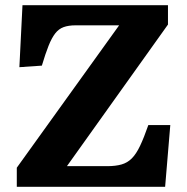

<svg xmlns="http://www.w3.org/2000/svg" viewBox="-20 -723 724 743"><path d="M45 0V-74L441 -625H273Q245 -625 226 -618Q207 -611 193.5 -593.5Q180 -576 168 -546Q156 -516 142 -469L55 -463L67 -703H630V-628L239 -80H395Q427 -80 450 -86.5Q473 -93 490 -110Q507 -127 522 -158.5Q537 -190 554 -239H639L619 0Z"/></svg>

Font: Literata 18pt
Style: Bold
Weight: 700
Designer: Latin by Veronika Burian and Jose Scaglione. Greek by Irene Vlachou. Cyrillic by Vera Evstafieva.
Foundry: TypeTogether
Version: Version 3.103;gftools[0.9.29]